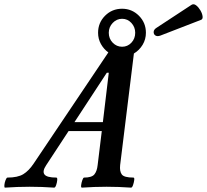

<svg xmlns="http://www.w3.org/2000/svg" viewBox="-97 -855 948 879"><path d="M-74 4Q-78 4 -77 -7.5Q-76 -19 -71.5 -30.5Q-67 -42 -63 -42Q-16 -42 9.5 -57.5Q35 -73 57 -106L399 -615Q378 -630 365 -653.5Q352 -677 352 -705Q352 -751 384 -783Q416 -815 462 -815Q507 -815 539 -783Q571 -751 571 -705Q571 -675 556 -650Q541 -625 516 -610L453 -99Q450 -71 460.5 -56.5Q471 -42 514 -42Q519 -42 517.5 -30.5Q516 -19 512 -7.5Q508 4 503 4Q475 2 447 1Q419 0 391 0Q363 0 335 1Q307 2 278 4Q273 4 274.5 -7.5Q276 -19 280 -30.5Q284 -42 288 -42Q323 -42 335 -56.5Q347 -71 350 -99L369 -255H217L114 -98Q96 -71 106.5 -56.5Q117 -42 161 -42Q166 -42 165 -30.5Q164 -19 160 -7.5Q156 4 151 4Q123 2 95 1Q67 0 39 0Q11 0 -17.5 1Q-46 2 -74 4ZM462 -641Q487 -641 504.5 -659.5Q522 -678 522 -705Q522 -731 504.5 -750Q487 -769 462 -769Q437 -769 419 -750Q401 -731 401 -705Q401 -678 419 -659.5Q437 -641 462 -641ZM392 -522 244 -296H374L401 -522ZM637 -692Q623 -687 614.5 -692.5Q606 -698 606.5 -709Q607 -720 620 -728L780 -833Q790 -839 801 -830.5Q812 -822 820.5 -807.5Q829 -793 830.5 -780Q832 -767 823 -764Z"/></svg>

Font: Junicode
Style: Bold Italic
Weight: 700
Italic angle: -11°
Designer: Peter S. Baker
Version: Version 2.100; ttfautohint (v1.8.4)